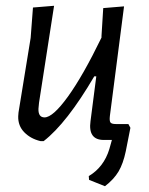

<svg xmlns="http://www.w3.org/2000/svg" viewBox="-20 -484 516 664"><path d="M120 4Q86 -4 64 -26.5Q42 -49 43 -82L44 -95L86 -353L94 -458L167 -464L115 -129L113 -108Q112 -78 134 -78Q163 -78 215 -150Q267 -222 331 -354V-359L337 -456L409 -462L360 -83Q358 -66 362 -60.5Q366 -55 381 -55H424L431 -42L415 39Q406 82 390 109Q374 136 343 160L288 138L287 125Q339 94 358 32L367 0H339Q284 0 293 -65L313 -220H306Q211 -58 131 4Z"/></svg>

Font: Alegreya Sans
Style: Italic
Weight: 400
Italic angle: -7°
Designer: Juan Pablo del Peral
Foundry: Huerta Tipografica
Version: Version 2.007